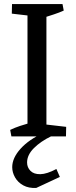

<svg xmlns="http://www.w3.org/2000/svg" viewBox="-20 -670 375 943"><path d="M115 0V-650H208V0ZM36 0 30 -32Q53 -43 78.5 -51.5Q104 -60 129 -67L130 0ZM164 0 167 -63 305 -47 304 0ZM176 -587 38 -603 39 -650H179ZM194 -583 193 -650H287L293 -618Q271 -608 245 -599.5Q219 -591 194 -583ZM158 253Q121 255 94.5 240.5Q68 226 54 201.5Q40 177 40 151Q40 106 81 60.5Q122 15 195 -18L232 -1Q180 24 146.5 57.5Q113 91 113 128Q113 152 129.5 169Q146 186 178 185.5Q210 185 257 160L274 199Z"/></svg>

Font: Eczar
Style: Regular
Weight: 400
Designer: Vaibhav Singh
Foundry: Rosetta Type Foundry
Version: Version 2.000